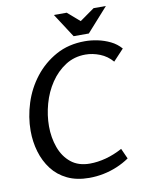

<svg xmlns="http://www.w3.org/2000/svg" viewBox="-98 -978 816 1058"><g transform="rotate(-10 310.0 -449.0)"><path d="M315 10Q245 10 193 -15Q141 -40 107.5 -84Q74 -128 57.5 -184Q41 -240 41 -301Q41 -378 65.5 -455Q90 -532 139 -595Q188 -658 258.5 -697Q329 -736 421 -736Q455 -736 491.5 -728.5Q528 -721 562 -704.5Q596 -688 620 -660L561 -597Q532 -631 491.5 -647Q451 -663 411 -663Q348 -663 298.5 -631Q249 -599 214.5 -547.5Q180 -496 162.5 -433Q145 -370 145 -308Q145 -245 165 -189.5Q185 -134 226.5 -100.5Q268 -67 332 -67Q376 -67 422.5 -79.5Q469 -92 515 -117L541 -59Q509 -37 472 -21.5Q435 -6 395.5 2Q356 10 315 10ZM418 -849 500 -907H569L450 -774H365L278 -908H350Z"/></g></svg>

Font: Rosario Medium
Style: Italic
Weight: 500
Italic angle: -8.05°
Version: Version 1.201